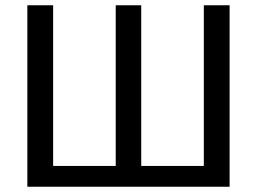

<svg xmlns="http://www.w3.org/2000/svg" viewBox="-20 -710 977 730"><path d="M853 -690V0H755V-690ZM182 -690V0H84V-690ZM783 -79V0H174L173 -79ZM517 -690V0H420V-690Z"/></svg>

Font: Exo 2 Medium
Style: Regular
Weight: 500
Designer: Natanael Gama
Foundry: Natanael Gama
Version: Version 2.010